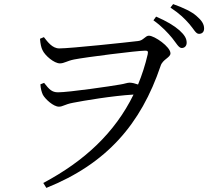

<svg xmlns="http://www.w3.org/2000/svg" viewBox="-20 -854 1040 936"><path d="M819 -669C840 -643 851 -620 866 -620C880 -620 890 -630 890 -646C890 -667 879 -684 855 -706C829 -729 792 -751 741 -773L728 -755C771 -724 798 -694 819 -669ZM903 -737C925 -712 934 -689 950 -689C965 -689 975 -698 975 -715C975 -736 964 -754 937 -777C914 -797 875 -816 824 -834L811 -817C858 -786 881 -762 903 -737ZM269 -618C235 -618 212 -650 194 -673L175 -665C177 -639 181 -622 187 -610C199 -583 244 -545 272 -545C293 -545 306 -557 341 -564C396 -575 649 -607 687 -607C698 -607 704 -606 700 -589C688 -537 672 -488 653 -442C639 -447 624 -451 612 -451C600 -451 587 -445 566 -442C522 -434 316 -404 263 -404C233 -404 220 -418 195 -450L177 -443C178 -422 183 -405 189 -392C201 -370 241 -334 267 -334C287 -334 294 -345 336 -353C387 -363 528 -387 631 -393C540 -207 392 -69 191 38L206 62C500 -56 667 -249 763 -533C773 -565 811 -573 811 -594C811 -626 733 -680 706 -680C688 -680 679 -656 653 -654C604 -648 324 -618 269 -618Z"/></svg>

Font: Noto Serif CJK KR
Style: Regular
Weight: 400
Designer: Ryoko NISHIZUKA 西塚涼子 (kana & ideographs); Frank Grießhammer (Latin, Greek & Cyrillic); Wenlong ZHANG 张文龙 (bopomofo); San
Foundry: Adobe
Version: Version 2.001;hotconv 1.1.0;makeotfexe 2.6.0